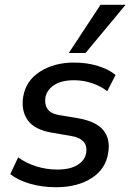

<svg xmlns="http://www.w3.org/2000/svg" viewBox="-20 -775 546 804"><path d="M23 0ZM215 9Q155 9 104.5 -6Q54 -21 23 -46L56 -116Q89 -92 131.5 -78.5Q174 -65 220 -65Q274 -65 305 -84.5Q336 -104 341 -135Q350 -194 276 -206L200 -219Q126 -231 97 -270.5Q68 -310 77 -369Q88 -437 147.5 -475Q207 -513 290 -513Q345 -513 391 -498.5Q437 -484 464 -461L429 -393Q403 -414 366 -426.5Q329 -439 290 -439Q236 -439 205.5 -418Q175 -397 170 -366Q166 -337 179.5 -318Q193 -299 228 -293L306 -280Q382 -267 412.5 -230Q443 -193 433 -135Q423 -67 363.5 -29Q304 9 215 9ZM268 -553 401 -755H506L338 -553Z"/></svg>

Font: Winston Medium
Style: Italic
Weight: 500
Italic angle: -9°
Designer: Original fonts by Vernon Adams / Changes by Cristiano Sobral
Foundry: Original fonts by Vernon Adams / Changes by Cristiano Sobral
Version: Version 2.503;July 17, 2020;FontCreator 13.0.0.2655 64-bit